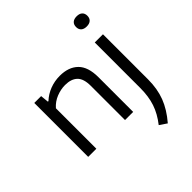

<svg xmlns="http://www.w3.org/2000/svg" viewBox="-256 -950 1366 1366"><g transform="rotate(-45 427.0 -267.0)"><path d="M81.5 -542.5H150.5L156.5 -480.5H162Q198.5 -514.5 246 -532.8Q293.5 -551 346 -551Q434.5 -551 484.2 -502.2Q534 -453.5 534 -348.5V0H452V-345.5Q452 -416 419.8 -447Q387.5 -478 326.5 -478Q283 -478 239 -460.5Q195 -443 163.5 -407V0H81.5ZM596 195Q646 131.5 668 65.8Q690 0 690 -85V-542.5H772.5V-89Q772.5 5.5 743.8 81.2Q715 157 650.5 232ZM673.5 -714Q673.5 -738.5 688.2 -752Q703 -765.5 730.5 -765.5Q758 -765.5 772.8 -752Q787.5 -738.5 787.5 -714Q787.5 -690 772.8 -676.5Q758 -663 730.5 -663Q703 -663 688.2 -676.5Q673.5 -690 673.5 -714Z"/></g></svg>

Font: Encode Sans Semi Expanded
Style: Regular
Weight: 400
Width: 6
Designer: Multiple Designers
Foundry: Impallari Type
Version: Version 2.000